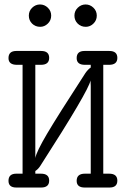

<svg xmlns="http://www.w3.org/2000/svg" viewBox="-20 -839 565 859"><path d="M160 -719Q138 -719 123.5 -733.5Q109 -748 109 -769Q109 -790 124 -804.5Q139 -819 159 -819Q179 -819 194 -804.5Q209 -790 209 -769Q209 -748 194 -733.5Q179 -719 160 -719ZM364 -719Q342 -719 327.5 -733.5Q313 -748 313 -769Q313 -790 328 -804.5Q343 -819 363 -819Q383 -819 398 -804.5Q413 -790 413 -769Q413 -748 398 -733.5Q383 -719 364 -719ZM18 -30Q18 -62 53 -62H81V-549H56Q18 -549 18 -579Q18 -611 53 -611H164Q200 -611 200 -580Q200 -549 163 -549H138V-132Q143 -160 190.5 -240.5Q238 -321 362 -512Q373 -528 386 -537V-549H360Q323 -549 323 -579Q323 -611 358 -611H469Q505 -611 505 -580Q505 -549 468 -549H442V-62H468Q505 -62 505 -31Q505 0 470 0H359Q323 0 323 -30Q323 -62 360 -62H386V-455L385 -479Q376 -432 161 -98Q151 -82 138 -74V-62H163Q200 -62 200 -31Q200 0 164 0H53Q18 0 18 -30Z"/></svg>

Font: CMU Typewriter Text
Style: Regular
Weight: 500
Monospace: yes
Version: Version 0.7.0